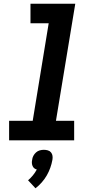

<svg xmlns="http://www.w3.org/2000/svg" viewBox="-20 -755 540 1033"><path d="M29 0V-105H156L242 -630H144V-735H385L281 -105H379V0ZM171 258 131 215Q145 203 157 188.5Q169 174 178 157Q170 155 164 150Q158 145 155 137.5Q152 130 151.5 122Q151 114 153 105Q154 94 159.5 83.5Q165 73 174 65Q183 57 194 54Q205 51 216 51Q227 51 237.5 54Q248 57 254.5 65Q261 73 262.5 83.5Q264 94 262 105Q258 127 250.5 148Q243 169 231.5 189Q220 209 204.5 226.5Q189 244 171 258Z"/></svg>

Font: Iosevka Slab Extrabold Oblique
Style: Regular
Weight: 800
Italic angle: -9°
Monospace: yes
Designer: Belleve Invis
Foundry: Belleve Invis
Version: Version 11.1.1; ttfautohint (v1.8.3)